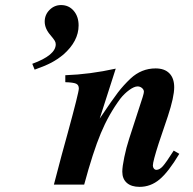

<svg xmlns="http://www.w3.org/2000/svg" viewBox="-20 -726 759 755"><path d="M116.2 -452.1 106.9 -475.1Q199.2 -508.8 199.2 -551.8Q199.2 -559.1 195.3 -565.7Q191.4 -572.3 179.2 -586.9Q155.8 -613.3 155.8 -641.1Q155.8 -668 174.8 -687Q193.8 -706.1 220.2 -706.1Q250.5 -706.1 269.8 -683.6Q289.1 -661.1 289.1 -626Q289.1 -564 229 -511.2Q206.5 -492.7 182.1 -479.7Q157.7 -466.8 116.2 -452.1ZM663.1 -133.8 685.1 -121.1Q642.1 -49.3 607.2 -20.3Q572.3 8.8 528.8 8.8Q496.6 8.8 478.8 -6.8Q460.9 -22.5 460.9 -50.8Q460.9 -70.3 468.8 -108.2Q476.6 -146 487.8 -180.2L541 -344.2Q545.9 -360.4 545.9 -365.2Q545.9 -373.5 538.3 -379.9Q530.8 -386.2 521 -386.2Q507.8 -386.2 488.3 -372.1Q468.8 -357.9 453.1 -337.9Q407.2 -275.9 376.5 -202.1Q345.7 -128.4 311 0H191.9Q225.1 -127.9 246.1 -202.1Q290 -362.8 290 -377.9Q290 -392.1 279.1 -397Q268.1 -401.9 236.8 -402.8V-430.2Q333.5 -433.6 435.1 -456.1L372.1 -259.8Q421.9 -334 443.8 -362.5Q465.8 -391.1 493.2 -417Q536.1 -457 591.8 -457Q627 -457 646 -437.7Q665 -418.5 665 -382.8Q665 -344.7 640.1 -269L604 -162.1Q581.1 -90.8 581.1 -75.2Q581.1 -67.9 585.2 -63Q589.4 -58.1 595.2 -58.1Q607.4 -58.1 620.4 -72.5Q633.3 -86.9 663.1 -133.8Z"/></svg>

Font: Accordance
Style: Bold-Italic
Weight: 700
Italic angle: -11°
Version: Version 1.2 (build January 31, 2020) Miklal Software Solutio